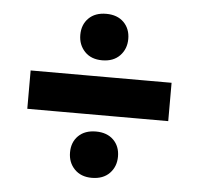

<svg xmlns="http://www.w3.org/2000/svg" viewBox="-45 -626 667 646"><g transform="rotate(5 289.0 -303.0)"><path d="M51.5 -239V-368.5Q103 -368.5 151 -368.5Q199 -368.5 241 -368.5H337.5Q380 -368.5 428 -368.5Q476 -368.5 527.5 -368.5V-239Q476 -239 428 -239Q380 -239 337.5 -239H241Q199 -239 151 -239Q103 -239 51.5 -239ZM287.5 -26.5Q251 -26.5 229.2 -49Q207.5 -71.5 207.5 -105.5Q207.5 -140 229.2 -161.5Q251 -183 288.5 -183Q326 -183 347.8 -161.5Q369.5 -140 369.5 -105.5Q369.5 -71.5 347.8 -49Q326 -26.5 287.5 -26.5ZM288 -423.5Q250.5 -423.5 229 -446.2Q207.5 -469 207.5 -502.5Q207.5 -537 229.2 -558.8Q251 -580.5 288.5 -580.5Q326 -580.5 347.8 -558.8Q369.5 -537 369.5 -502.5Q369.5 -469 347.8 -446.2Q326 -423.5 288 -423.5Z"/></g></svg>

Font: Commissioner Thin
Style: Bold
Weight: 700
Version: Version 1.001;gftools[0.9.23]